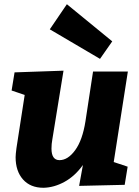

<svg xmlns="http://www.w3.org/2000/svg" viewBox="-20 -876 661 910"><path d="M586 -537 519 -108 585 -86 571 0 355 5 373 -94Q335 -41 285.5 -14Q236 13 186 14Q124 14 89 -25.5Q54 -65 54 -131Q54 -144 58 -174L97 -426L35 -447L49 -533L281 -541L228 -215Q224 -194 224 -172Q224 -117 262 -117Q302 -117 336.5 -164.5Q371 -212 385 -301L421 -537ZM216 -737 297 -856 512 -680 454 -597Z"/></svg>

Font: Bitter Pro ExtraBold
Style: Italic
Weight: 800
Italic angle: -9°
Designer: Sol Matas, and Bitter project Authors
Foundry: Sol Matas
Version: Version 1.010